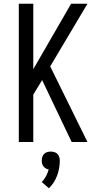

<svg xmlns="http://www.w3.org/2000/svg" viewBox="-20 -755 540 1021"><path d="M361 0 204 -329 157 -252V0H80V-735H157V-387L358 -735H445L247 -402L445 0ZM240 246 202 213Q216 199 225 181.5Q234 164 239 146Q231 145 223.5 140.5Q216 136 211 129.5Q206 123 204 115Q202 107 202 99Q202 89 205 79.5Q208 70 214.5 63.5Q221 57 230.5 54Q240 51 250 51Q260 51 269.5 54Q279 57 285.5 63.5Q292 70 295 79.5Q298 89 298 99Q298 119 294.5 139Q291 159 284 178Q277 197 266 214.5Q255 232 240 246Z"/></svg>

Font: Iosevka Fixed
Style: Regular
Weight: 400
Monospace: yes
Designer: Belleve Invis
Foundry: Belleve Invis
Version: Version 33.2.4